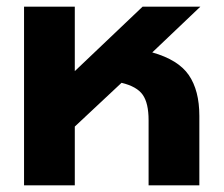

<svg xmlns="http://www.w3.org/2000/svg" viewBox="-20 -555 670 575"><path d="M52 -535H204V-342L407 -535H580L436 -398Q514 -376 545.5 -330Q577 -284 577 -208V0H425V-195Q425 -246 407.5 -271Q390 -296 344 -307L204 -176V0H52Z"/></svg>

Font: Prompt SemiBold
Style: Regular
Weight: 600
Designer: Katatrad Team
Foundry: CadsonDemak
Version: Version 1.000